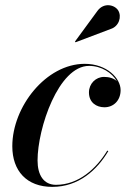

<svg xmlns="http://www.w3.org/2000/svg" viewBox="-20 -719 498 749"><path d="M412 -606C444 -616 456 -654 441 -678.5C427 -700.5 385.5 -710.5 360.5 -677L272.5 -557L274.5 -554ZM402.5 -129.5 398.5 -131.5C355.5 -60.5 286 2 198.5 2C150 2 126.5 -36.5 126.5 -93C126.5 -218.5 208 -462 327.5 -462C376 -462 417.5 -434.5 436 -402C424 -414 405 -419 386 -419C353.5 -419 327 -392.5 327 -358.5C327 -318.5 356.5 -300.5 387.5 -300.5C423 -300.5 450.5 -327 450.5 -367.5C450.5 -414 396.5 -470 310.5 -470C159.5 -470 28 -302.5 28 -148.5C28 -52.5 84 10 184 10C287.5 10 359 -56.5 402.5 -129.5Z"/></svg>

Font: Bodoni* 36pt Medium
Style: Italic
Weight: 500
Italic angle: -13°
Version: Version 2.3